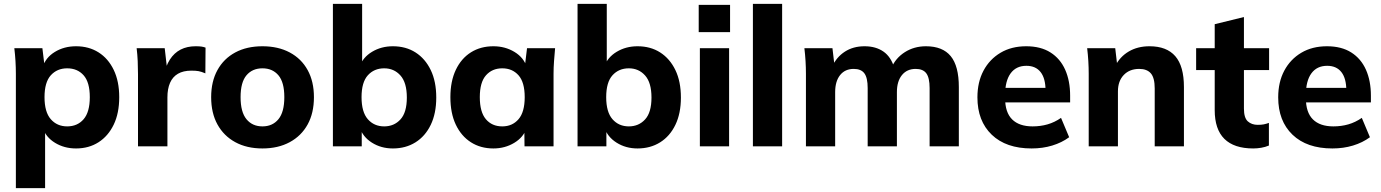

<svg xmlns="http://www.w3.org/2000/svg" viewBox="-20 -756 7137 992"><path d="M62 216V-375Q62 -407 60 -440.5Q58 -474 54 -507H199L211 -408H200Q215 -458 263 -487.5Q311 -517 373 -517Q439 -517 489 -485.5Q539 -454 567.5 -395Q596 -336 596 -254Q596 -171 567.5 -112Q539 -53 489 -21Q439 11 373 11Q312 11 264.5 -18Q217 -47 201 -95H213V216ZM327 -103Q380 -103 412 -140Q444 -177 444 -254Q444 -331 412 -367Q380 -403 327 -403Q275 -403 242.5 -367Q210 -331 210 -254Q210 -177 242.5 -140Q275 -103 327 -103Z M693 0V-373Q693 -406 691.5 -440Q690 -474 686 -507H831L848 -359H825Q835 -413 857.5 -448Q880 -483 913.5 -500Q947 -517 990 -517Q1009 -517 1020 -515.5Q1031 -514 1042 -510L1041 -377Q1020 -386 1005.5 -388.5Q991 -391 969 -391Q927 -391 899.5 -375Q872 -359 858.5 -328Q845 -297 845 -253V0Z M1336 11Q1255 11 1195.5 -21.5Q1136 -54 1103.5 -113Q1071 -172 1071 -254Q1071 -335 1103.5 -394Q1136 -453 1195.5 -485Q1255 -517 1336 -517Q1417 -517 1477 -485Q1537 -453 1569.5 -394Q1602 -335 1602 -254Q1602 -172 1569.5 -113Q1537 -54 1477 -21.5Q1417 11 1336 11ZM1336 -103Q1388 -103 1418.5 -140Q1449 -177 1449 -254Q1449 -331 1418.5 -367Q1388 -403 1336 -403Q1284 -403 1253.5 -367Q1223 -331 1223 -254Q1223 -177 1253.5 -140Q1284 -103 1336 -103Z M2010 11Q1949 11 1901.5 -19Q1854 -49 1838 -99H1849V0H1700V-736H1851V-412H1838Q1855 -460 1902.5 -488.5Q1950 -517 2010 -517Q2077 -517 2127 -485Q2177 -453 2205.5 -394Q2234 -335 2234 -252Q2234 -170 2205.5 -111Q2177 -52 2126.5 -20.5Q2076 11 2010 11ZM1965 -103Q2016 -103 2049 -139Q2082 -175 2082 -252Q2082 -329 2049 -366Q2016 -403 1965 -403Q1913 -403 1880.5 -367Q1848 -331 1848 -254Q1848 -177 1880.5 -140Q1913 -103 1965 -103Z M2529 11Q2463 11 2413 -21Q2363 -53 2335 -112Q2307 -171 2307 -254Q2307 -336 2335 -395Q2363 -454 2413 -485.5Q2463 -517 2529 -517Q2590 -517 2638.5 -487.5Q2687 -458 2702 -408H2691L2703 -507H2848Q2845 -474 2842.5 -440.5Q2840 -407 2840 -375V0H2690L2689 -95H2701Q2685 -47 2637 -18Q2589 11 2529 11ZM2575 -103Q2627 -103 2659 -140Q2691 -177 2691 -254Q2691 -331 2659 -367Q2627 -403 2575 -403Q2523 -403 2491 -367Q2459 -331 2459 -254Q2459 -177 2490.5 -140Q2522 -103 2575 -103Z M3274 11Q3213 11 3165.5 -19Q3118 -49 3102 -99H3113V0H2964V-736H3115V-412H3102Q3119 -460 3166.5 -488.5Q3214 -517 3274 -517Q3341 -517 3391 -485Q3441 -453 3469.5 -394Q3498 -335 3498 -252Q3498 -170 3469.5 -111Q3441 -52 3390.5 -20.5Q3340 11 3274 11ZM3229 -103Q3280 -103 3313 -139Q3346 -175 3346 -252Q3346 -329 3313 -366Q3280 -403 3229 -403Q3177 -403 3144.5 -367Q3112 -331 3112 -254Q3112 -177 3144.5 -140Q3177 -103 3229 -103Z M3596 0V-507H3747V0ZM3590 -590V-731H3752V-590Z M3870 0V-736H4021V0Z M4144 0V-375Q4144 -407 4142 -440.5Q4140 -474 4136 -507H4281L4292 -413H4280Q4302 -461 4345 -489Q4388 -517 4447 -517Q4505 -517 4544.5 -489.5Q4584 -462 4601 -404H4585Q4607 -456 4655 -486.5Q4703 -517 4764 -517Q4850 -517 4892 -466Q4934 -415 4934 -306V0H4783V-301Q4783 -354 4766 -377Q4749 -400 4711 -400Q4666 -400 4640 -368Q4614 -336 4614 -280V0H4463V-301Q4463 -354 4446 -377Q4429 -400 4391 -400Q4346 -400 4320.5 -368Q4295 -336 4295 -280V0Z M5310 11Q5178 11 5104 -60Q5030 -131 5030 -253Q5030 -332 5061.5 -391Q5093 -450 5149.5 -483.5Q5206 -517 5282 -517Q5357 -517 5407.5 -485Q5458 -453 5483.5 -395.5Q5509 -338 5509 -262V-227H5154V-302H5399L5382 -288Q5382 -351 5356.5 -383.5Q5331 -416 5283 -416Q5230 -416 5201.5 -377Q5173 -338 5173 -265V-249Q5173 -175 5209.5 -139Q5246 -103 5315 -103Q5356 -103 5392.5 -113.5Q5429 -124 5462 -147L5504 -47Q5466 -19 5416.5 -4Q5367 11 5310 11Z M5605 0V-375Q5605 -407 5603 -440.5Q5601 -474 5597 -507H5742L5753 -413H5741Q5766 -463 5812 -490Q5858 -517 5919 -517Q6008 -517 6052.5 -465.5Q6097 -414 6097 -306V0H5946V-299Q5946 -354 5926 -377Q5906 -400 5866 -400Q5816 -400 5786 -368.5Q5756 -337 5756 -284V0Z M6455 11Q6356 11 6306 -38.5Q6256 -88 6256 -187V-394H6160V-507H6256V-631L6407 -668V-507H6537V-394H6407V-195Q6407 -147 6427 -129Q6447 -111 6478 -111Q6497 -111 6509.5 -113.5Q6522 -116 6536 -121V-4Q6517 4 6496 7.5Q6475 11 6455 11Z M6864 11Q6732 11 6658 -60Q6584 -131 6584 -253Q6584 -332 6615.5 -391Q6647 -450 6703.5 -483.5Q6760 -517 6836 -517Q6911 -517 6961.5 -485Q7012 -453 7037.5 -395.5Q7063 -338 7063 -262V-227H6708V-302H6953L6936 -288Q6936 -351 6910.5 -383.5Q6885 -416 6837 -416Q6784 -416 6755.5 -377Q6727 -338 6727 -265V-249Q6727 -175 6763.5 -139Q6800 -103 6869 -103Q6910 -103 6946.5 -113.5Q6983 -124 7016 -147L7058 -47Q7020 -19 6970.5 -4Q6921 11 6864 11Z"/></svg>

Font: Mulish ExtraLight ExtraBold
Style: Regular
Weight: 800
Version: Version 3.603